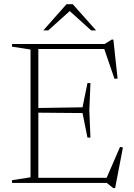

<svg xmlns="http://www.w3.org/2000/svg" viewBox="-20 -890 652 934"><path d="M420 -486 414.5 -353 420 -220.5H405.5L381.5 -340L156.5 -342V-364.5L381.5 -368L405.5 -486ZM552 -508 537 -506.5 483 -664 511 -651.5H130V-676H489L523.5 -697.5H531.5ZM492.5 -10.5 564 -175.5 578 -172.5 540 25H531L499.5 0H130V-25H521ZM38.5 0V-13.5L128.5 -27.5V-649L38.5 -663V-676H166.5V0ZM310.5 -844H328L214.5 -742H190.5L303.5 -869.5H334L447.5 -742H423.5Z"/></svg>

Font: Newsreader 16pt 16pt ExtraLight
Style: Regular
Weight: 250
Version: Version 1.003